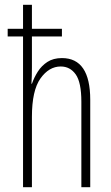

<svg xmlns="http://www.w3.org/2000/svg" viewBox="-20 -831 464 800"><path d="M113 -811V-711H238V-679H113V-551Q113 -528 112.5 -513.5Q112 -499 111 -482H113Q122 -508 137.5 -532.5Q153 -557 177.5 -573Q202 -589 238 -589Q356 -589 356 -415V-51H319V-407Q319 -488 295.5 -521Q272 -554 233 -554Q184 -554 148.5 -504Q113 -454 113 -344V-51H76V-679H12V-711H76V-811Z"/></svg>

Font: Noto Sans Tamil UI ExtraCondensed ExtraLight
Style: Regular
Weight: 200
Width: 2
Designer: Jelle Bosma - Monotype Design Team
Foundry: Monotype Imaging Inc.
Version: Version 2.004; ttfautohint (v1.8.4.7-5d5b)